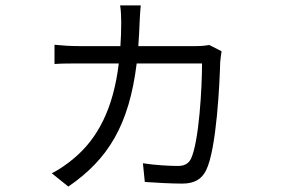

<svg xmlns="http://www.w3.org/2000/svg" viewBox="-20 -630 1040 708"><path d="M499 -610H423C426 -592 427 -567 427 -548C427 -517 426 -488 424 -460H270C239 -460 209 -462 181 -465V-394C209 -396 238 -396 271 -396H418C398 -230 341 -119 250 -44C230 -27 196 -3 171 9L232 58C379 -43 456 -169 484 -396H725C725 -307 714 -107 684 -44C674 -25 658 -18 636 -18C606 -18 550 -21 507 -28L514 41C553 44 616 47 652 47C698 47 724 30 740 -2C779 -81 790 -326 792 -401C793 -412 795 -427 797 -441L752 -464C739 -462 725 -460 703 -460H490C492 -489 494 -519 495 -551C496 -571 497 -591 499 -610Z"/></svg>

Font: Source Han Sans JP Normal
Style: Regular
Weight: 350
Designer: Ryoko NISHIZUKA 西塚涼子 (kana, bopomofo & ideographs); Paul D. Hunt (Latin, Greek & Cyrillic); Sandoll Communications 산돌커뮤니
Foundry: Adobe
Version: Version 2.002;hotconv 1.0.116;makeotfexe 2.5.65601